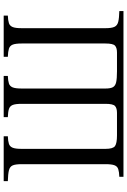

<svg xmlns="http://www.w3.org/2000/svg" viewBox="160 -866 705 1066"><g transform="rotate(-90 513.0 -332.5)"><path d="M890 -100Q890 -66 897.5 -50Q905 -34 925.5 -29Q946 -24 985 -23V0H65V-23Q92 -24 107.5 -29Q123 -34 129 -50Q135 -66 135 -100V-565Q135 -600 128 -615.5Q121 -631 100.5 -636Q80 -641 41 -642V-665H290V-642Q263 -641 248 -636Q233 -631 226.5 -615.5Q220 -600 220 -565V-100Q220 -58 235.5 -47Q251 -36 295 -36H420Q446 -36 458 -47Q470 -58 470 -100V-565Q470 -600 463.5 -615.5Q457 -631 441 -636Q425 -641 396 -642V-665H625V-642Q598 -641 583 -636Q568 -631 561.5 -615.5Q555 -600 555 -565V-100Q555 -72 562.5 -58.5Q570 -45 590.5 -40.5Q611 -36 650 -36H755Q781 -36 793 -47Q805 -58 805 -100V-565Q805 -600 798.5 -615.5Q792 -631 776 -636Q760 -641 731 -642V-665H960V-642Q933 -641 918 -636Q903 -631 896.5 -615.5Q890 -600 890 -565Z"/></g></svg>

Font: Bona Nova
Style: Regular
Weight: 400
Designer: Mateusz Machalski
Foundry: Capitalics
Version: Version 4.001; ttfautohint (v1.8.3)